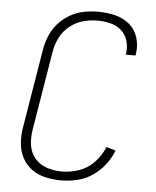

<svg xmlns="http://www.w3.org/2000/svg" viewBox="-53 -788 683 842"><g transform="rotate(5 288.0 -367.5)"><path d="M247 8Q282 8 317 0Q352 -8 383.5 -29Q415 -50 438 -79.5Q461 -109 474 -143L433 -155Q418 -118 389.5 -87.5Q361 -57 323 -44Q285 -31 247 -31Q213 -31 181 -41.5Q149 -52 128 -77Q107 -102 102.5 -135.5Q98 -169 104 -204L161 -549Q166 -581 180.5 -611Q195 -641 222 -663.5Q249 -686 281 -695Q313 -704 345 -704Q374 -704 401.5 -697.5Q429 -691 450 -673Q471 -655 479 -627.5Q487 -600 483 -571Q482 -568 481 -566H525L526 -573Q532 -610 521 -645.5Q510 -681 482.5 -703.5Q455 -726 419 -734.5Q383 -743 345 -743Q314 -743 282.5 -737Q251 -731 221.5 -714Q192 -697 170 -672Q148 -647 135.5 -616.5Q123 -586 118 -555L61 -210Q55 -175 57.5 -140Q60 -105 75.5 -75.5Q91 -46 117.5 -26.5Q144 -7 178 0.5Q212 8 247 8Z"/></g></svg>

Font: Iosevka Sparkle Extralight
Style: Italic
Weight: 200
Italic angle: -9°
Designer: Belleve Invis
Foundry: Belleve Invis
Version: Version 4.5.0; ttfautohint (v1.8.3)